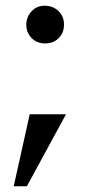

<svg xmlns="http://www.w3.org/2000/svg" viewBox="-20 -512 298 672"><path d="M74 140H28L84 -112H211ZM72 -425Q72 -452 90 -472Q108 -492 136.5 -492Q165 -492 184.5 -473.5Q204 -455 204 -426Q204 -397 185.5 -378.5Q167 -360 138 -360Q109 -360 90.5 -379Q72 -398 72 -425Z"/></svg>

Font: Ledger
Style: Regular
Weight: 400
Designer: Denis Masharov
Foundry: Denis Masharov
Version: 1.001